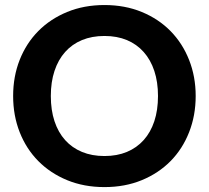

<svg xmlns="http://www.w3.org/2000/svg" viewBox="-20 -754 851 782"><path d="M777 -363Q777 -283.5 750.2 -215.5Q723.5 -147.5 674.8 -98Q626 -48.5 557.5 -20.2Q489 8 405.5 8Q322 8 253.5 -20.2Q185 -48.5 136 -98Q87 -147.5 60.2 -215.5Q33.5 -283.5 33.5 -363Q33.5 -442.5 60.2 -510.2Q87 -578 136 -627.5Q185 -677 253.5 -705.2Q322 -733.5 405.5 -733.5Q489 -733.5 557.5 -705.2Q626 -677 674.8 -627.2Q723.5 -577.5 750.2 -509.8Q777 -442 777 -363ZM623.5 -363Q623.5 -420 608.5 -465.2Q593.5 -510.5 565.2 -542.2Q537 -574 496.8 -590.8Q456.5 -607.5 405.5 -607.5Q354.5 -607.5 314 -590.8Q273.5 -574 245.2 -542.2Q217 -510.5 202 -465.2Q187 -420 187 -363Q187 -305.5 202 -260.2Q217 -215 245.2 -183.5Q273.5 -152 314 -135.2Q354.5 -118.5 405.5 -118.5Q456.5 -118.5 496.8 -135.2Q537 -152 565.2 -183.5Q593.5 -215 608.5 -260.2Q623.5 -305.5 623.5 -363Z"/></svg>

Font: Lato 2
Style: Regular
Weight: 800
Designer: Lukasz Dziedzic with Adam Twardoch and Botio Nikoltchev
Foundry: tyPoland Lukasz Dziedzic
Version: Version 2.015; 2015-08-06; http://www.latofonts.com/